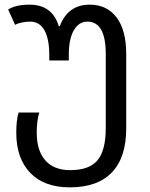

<svg xmlns="http://www.w3.org/2000/svg" viewBox="-20 -566 644 826"><path d="M50 5Q50 -49 60 -82H149Q138 -46 138 5Q138 82 175 124Q212 166 282 166Q364 166 399.5 123.5Q435 81 435 -16V-333Q435 -473 356 -473Q319 -473 297.5 -435.5Q276 -398 276 -331V-306H192V-329Q192 -399 171 -436Q150 -473 110 -473Q92 -473 73 -469Q54 -465 45 -459L15 -525Q48 -546 107 -546Q205 -546 233 -453H237Q272 -546 366 -546Q440 -546 481.5 -491Q523 -436 523 -333V-13Q523 111 461.5 175.5Q400 240 280 240Q170 240 110 177.5Q50 115 50 5Z"/></svg>

Font: Noto Sans Georgian
Style: Regular
Weight: 400
Designer: Monotype Design team
Foundry: Monotype Imaging Inc.
Version: Version 1.000